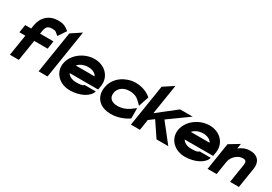

<svg xmlns="http://www.w3.org/2000/svg" viewBox="25 -1474 3254 2293"><g transform="rotate(30 1652.0 -327.5)"><path d="M63 -289H145L99 0H222L268 -288H453L470 -398H285L292 -441C301 -499 325 -522 379 -522C435 -522 428 -516 456 -494L478 -477L550 -585L534 -598C504 -621 472 -643 398 -643C276 -643 191 -569 170 -447L162 -398H80Z M495 0H618L723 -666L586 -575Z M701 -226C680 -95 784 11 928 11C1073 11 1188 -57 1206 -133H1051C1043 -112 982 -110 947 -110C890 -110 845 -133 827 -167H1219L1228 -221C1249 -355 1148 -462 1003 -462C859 -462 722 -357 701 -226ZM845 -282C872 -316 926 -341 984 -341C1042 -341 1088 -317 1104 -282Z M1272 -225C1267 -192 1268 -160 1275 -131C1297 -48 1371 11 1494 11C1581 11 1663 -19 1722 -57L1735 -66L1734 -208L1669 -160C1629 -132 1576 -112 1514 -112C1437 -112 1387 -151 1399 -226C1402 -243 1407 -258 1416 -272C1441 -311 1487 -340 1555 -340C1617 -340 1659 -321 1690 -291L1739 -243L1786 -385L1775 -394C1728 -432 1656 -462 1569 -462C1531 -462 1495 -455 1461 -442C1368 -409 1289 -335 1272 -225Z M1768 0H1892L1915 -148L1986 -201L2121 0H2283L2084 -253L2359 -451H2186L1932 -252L1997 -665L1859 -575Z M2287 -226C2266 -95 2370 11 2514 11C2659 11 2774 -57 2792 -133H2637C2629 -112 2568 -110 2533 -110C2476 -110 2431 -133 2413 -167H2805L2814 -221C2835 -355 2734 -462 2589 -462C2445 -462 2308 -357 2287 -226ZM2431 -282C2458 -316 2512 -341 2570 -341C2628 -341 2674 -317 2690 -282Z M2825 0H2949L2978 -183C2985 -226 3008 -260 3036 -283C3060 -304 3092 -321 3131 -321C3169 -321 3182 -301 3176 -260L3135 0H3257L3301 -278C3316 -372 3268 -443 3158 -443C3100 -443 3051 -420 3010 -388L3021 -457L2884 -374Z"/></g></svg>

Font: Charger Sport
Style: UltObl
Weight: 1000
Designer: Jasper
Foundry: Cannot Into Space Fonts
Version: Version 1.1